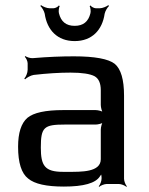

<svg xmlns="http://www.w3.org/2000/svg" viewBox="-20 -712 578 743"><path d="M460 -20V-342C460 -404 448 -445 424 -465C400 -484 347 -494 266 -494C218 -494 165 -492 107 -487C98 -486 83 -491 78 -495L76 -492C81 -488 87 -475 87 -467V-442C87 -430 80 -414 74 -408L77 -405C83 -411 98 -420 110 -422C162 -428 210 -431 253 -431C298 -431 329 -426 346 -417C362 -408 370 -390 370 -363V-306C370 -297 374 -280 379 -275L381 -277C376 -282 359 -286 350 -286H225C156 -286 110 -276 86 -256C62 -235 50 -198 50 -144C50 -82 63 -41 89 -21C114 0 160 10 227 10C304 10 350 -3 367 -30C369 -34 374 -38 375 -41L371 -42C371 -39 373 -31 373 -27V-20C373 -11 367 4 362 9L364 11C369 6 384 0 393 0H440C449 0 464 6 469 11L471 9C466 4 460 -11 460 -20ZM138 -141C138 -220 150 -230 231 -230H350C359 -230 376 -234 381 -239L379 -241C374 -236 370 -219 370 -210V-96C370 -45 294 -47 242 -47H224C153 -47 138 -71 138 -141ZM366 -680H351C344 -680 333 -686 330 -691L327 -688C330 -684 332 -668 330 -661C322 -628 302 -612 269 -612C236 -612 216 -628 208 -661C206 -668 208 -684 211 -688L208 -691C205 -686 194 -680 187 -680H172C161 -680 145 -687 139 -692L136 -689C142 -684 151 -669 153 -659C162 -596 202 -553 269 -553C336 -553 376 -596 385 -659C387 -669 396 -684 402 -689L399 -692C393 -687 377 -680 366 -680Z"/></svg>

Font: Gamestation Storm
Style: Regular
Weight: 400
Designer: Jonas Hecksher
Foundry: Jonas Hecksher, Playtypeª, e-types AS
Version: Version 1.003